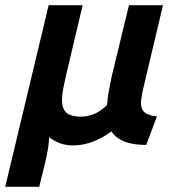

<svg xmlns="http://www.w3.org/2000/svg" viewBox="-40 -544 686 734"><path d="M-20 170 146 -524H276L212 -254Q206 -228 201.5 -204Q197 -180 197 -160.5Q197 -141 203.5 -127Q210 -113 226 -105.5Q242 -98 271 -98Q291 -98 315.5 -106.5Q340 -115 369 -142Q371 -168 376 -196Q381 -224 387 -252L453 -524H583L511 -220Q503 -188 499.5 -161.5Q496 -135 508.5 -119Q521 -103 560 -99L519 10Q483 10 456.5 3.5Q430 -3 412.5 -15Q395 -27 386 -42Q352 -16 314 -2Q276 12 239 12Q212 12 189 3.5Q166 -5 148 -20Q147 1 144 21Q141 41 134 72L110 170Z"/></svg>

Font: Ubuntu Sans
Style: Bold Italic
Weight: 700
Italic angle: -13.5°
Designer: Dalton Maag Ltd
Foundry: Dalton Maag Ltd
Version: Version 1.006